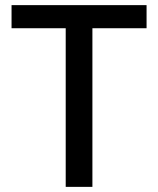

<svg xmlns="http://www.w3.org/2000/svg" viewBox="-20 -728 616 748"><path d="M551 -708H25V-618H236V0H340V-618H551Z"/></svg>

Font: UULA Sans Medium
Style: Regular
Weight: 500
Designer: Mohamed Gaber, Laura Garcia Mut
Foundry: Kief Type Foundry
Version: Version 3.006;hotconv 1.0.109;makeotfexe 2.5.65596